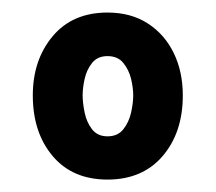

<svg xmlns="http://www.w3.org/2000/svg" viewBox="-20 -749 347 309"><path d="M153 -460Q96.6 -460 64.7 -497.9Q32.8 -535.8 32.8 -595.4Q32.8 -652.5 64.7 -690.6Q96.6 -728.8 153 -728.8Q190.7 -728.8 217.8 -711.3Q244.8 -693.9 259.5 -663.9Q274.2 -633.8 274.2 -595.4Q274.2 -535.8 241.8 -497.9Q209.4 -460 153 -460ZM153 -529.6Q169.6 -529.6 178.5 -541Q187.5 -552.3 191 -567.9Q194.4 -583.5 194.4 -595.4Q194.4 -607.4 191 -622Q187.5 -636.5 178.5 -647.6Q169.6 -658.7 153 -658.7Q136.9 -658.7 128.1 -647.6Q119.4 -636.5 116.2 -622Q113 -607.4 113 -595.4Q113 -583.5 116.2 -567.9Q119.4 -552.3 128.1 -541Q136.9 -529.6 153 -529.6Z"/></svg>

Font: Kreon Light
Style: Regular
Weight: 300
Designer: Julia Petretta
Foundry: Julia Petretta and Eli Heuer
Version: Version 2.002